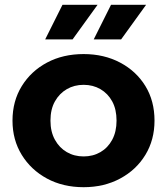

<svg xmlns="http://www.w3.org/2000/svg" viewBox="-20 -771 695 799"><path d="M328 8Q242 8 175.5 -28Q109 -64 70.5 -126.5Q32 -189 32 -269Q32 -350 70.5 -412.5Q109 -475 175.5 -510.5Q242 -546 328 -546Q413 -546 480 -510.5Q547 -475 585 -413Q623 -351 623 -269Q623 -189 585 -126.5Q547 -64 480 -28Q413 8 328 8ZM328 -120Q367 -120 398 -138Q429 -156 447 -189.5Q465 -223 465 -269Q465 -316 447 -349Q429 -382 398 -400Q367 -418 328 -418Q289 -418 258 -400Q227 -382 208.5 -349Q190 -316 190 -269Q190 -223 208.5 -189.5Q227 -156 258 -138Q289 -120 328 -120ZM370 -607 442 -751H588L484 -607ZM168 -607 240 -751H386L282 -607Z"/></svg>

Font: MOST Montserrat
Style: Bold
Weight: 700
Designer: Julieta Ulanovsky
Foundry: Julieta Ulanovsky
Version: Version 8.000;March 11, 2024;FontCreator 15.0.0.2926 64-bit